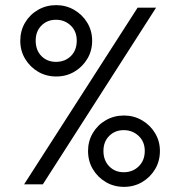

<svg xmlns="http://www.w3.org/2000/svg" viewBox="-20 -718 702 748"><path d="M199 -420Q160 -420 128.5 -438.5Q97 -457 78 -488.5Q59 -520 59 -559Q59 -598 77.5 -629.5Q96 -661 128 -679.5Q160 -698 199 -698Q237 -698 269 -679.5Q301 -661 320 -629.5Q339 -598 339 -559Q339 -520 320 -488.5Q301 -457 269.5 -438.5Q238 -420 199 -420ZM74 0 516 -688H588L147 0ZM198 -477Q233 -477 256 -499.5Q279 -522 279 -560Q279 -596 255.5 -618.5Q232 -641 198 -641Q164 -641 141.5 -618.5Q119 -596 119 -560Q119 -522 141.5 -499.5Q164 -477 198 -477ZM463 10Q424 10 392.5 -8.5Q361 -27 342 -58.5Q323 -90 323 -130Q323 -168 341.5 -199.5Q360 -231 392 -249.5Q424 -268 463 -268Q501 -268 533 -249.5Q565 -231 584 -199.5Q603 -168 603 -130Q603 -90 584 -58.5Q565 -27 533.5 -8.5Q502 10 463 10ZM462 -47Q497 -47 520.5 -70Q544 -93 544 -130Q544 -166 520 -188.5Q496 -211 462 -211Q428 -211 405.5 -188.5Q383 -166 383 -130Q383 -93 405.5 -70Q428 -47 462 -47Z"/></svg>

Font: Outfit Light
Style: Regular
Weight: 300
Designer: Rodrigo Fuenzalida
Foundry: fragTYPE
Version: Version 1.100; ttfautohint (v1.8.4.7-5d5b)